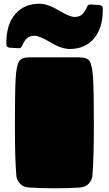

<svg xmlns="http://www.w3.org/2000/svg" viewBox="-20 -1008 584 1031"><path d="M355 -745Q310 -745 251 -780.5Q192 -816 166.5 -816Q141 -816 126 -803.5Q111 -791 98 -760Q92 -749 82 -749L29 -752Q19 -755 16.5 -760Q14 -765 14 -778Q14 -877 62 -932.5Q110 -988 191 -988Q236 -988 295 -952.5Q354 -917 379.5 -917Q405 -917 420 -929.5Q435 -942 448 -973Q454 -984 464 -984L517 -981Q527 -978 529.5 -973Q532 -968 532 -955Q532 -856 484 -800.5Q436 -745 355 -745ZM138 -700H406Q448 -700 461.5 -679Q475 -658 479.5 -592.5Q484 -527 484 -338.5Q484 -150 476 -62Q473 -39 455.5 -21Q438 -3 409 -1Q352 3 277 3Q202 3 135 -1Q106 -3 88.5 -21Q71 -39 68 -62Q60 -150 60 -338.5Q60 -527 64.5 -592.5Q69 -658 82.5 -679Q96 -700 138 -700Z"/></svg>

Font: Chango
Style: Regular
Weight: 400
Designer: Manuel Lupez
Foundry: Fontstage
Version: Version 1.001